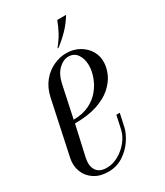

<svg xmlns="http://www.w3.org/2000/svg" viewBox="-177 -706 674 782"><g transform="rotate(-30 160.0 -315.0)"><path d="M-10.5 -122 43.4 -374.8Q52.5 -416.8 75.1 -444.4Q97.8 -472.1 127.8 -485.9Q157.9 -499.8 188 -499.8Q223 -499.8 249.9 -484Q276.8 -468.2 291 -443.1Q305.2 -417.9 303.4 -388.6Q302.2 -362.4 289.7 -335.6Q277.1 -308.8 250.6 -285.6Q224.1 -262.4 181.3 -248.2Q138.5 -234 76.8 -234L45 -91.6Q37.1 -56.1 51.1 -34.3Q65 -12.5 99.6 -12.5Q128.1 -12.5 155.1 -27.8Q182 -43 201.6 -67.4Q221.2 -91.8 227 -119.1L240.4 -180.4H256.4L243.4 -120.6Q237.6 -94.2 217.9 -64.7Q198.1 -35.1 167.2 -15.2Q136.4 4.8 97.1 4.8Q58.6 4.8 31.8 -12.7Q5 -30.1 -6.3 -59.2Q-17.6 -88.4 -10.5 -122ZM79.8 -250Q122.9 -250 154.2 -265.6Q185.5 -281.1 205.2 -305.7Q224.9 -330.2 234.6 -358.2Q244.4 -386.1 244.4 -410.5Q244.4 -441 230.2 -462.2Q216.1 -483.4 189 -483.4Q164.8 -483.4 142.9 -462.2Q121 -441 112.4 -403ZM172.8 -534.4H167.8Q190.1 -562.1 202.6 -585.4Q215 -608.8 225 -635.2H266.6Q247.2 -603.6 223.8 -579.4Q200.4 -555.2 172.8 -534.4Z"/></g></svg>

Font: Emberly Black
Style: Italic
Weight: 900
Italic angle: -12°
Designer: Rajesh Rajput
Foundry: Rajesh Rajput
Version: Version 1.000